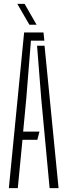

<svg xmlns="http://www.w3.org/2000/svg" viewBox="-20 -967 346 987"><path d="M25.5 0 104 -800H203.5L208 -758H139L115 -459L99 -290.5H183L172 -248.5H95.5L71.5 0ZM235 0 192 -460 170.5 -732H209L281 0ZM131 -840 69 -947H106.5L168 -840Z"/></svg>

Font: Big Shoulders Stencil Display Light
Style: Regular
Weight: 300
Designer: Patric King
Foundry: XO Type Co
Version: Version 1.000